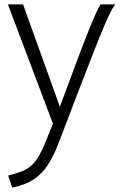

<svg xmlns="http://www.w3.org/2000/svg" viewBox="-20 -570 570 874"><path d="M36 284 17 229Q51.5 220.5 76.2 211.2Q101 202 120 186Q139 170 155.8 141.8Q172.5 113.5 191 67L221 -7L16 -550H85L252.5 -84Q298 -207 330 -292.2Q362 -377.5 383.5 -431Q405 -484.5 418.2 -512.8Q431.5 -541 439 -550H505Q496.5 -540.5 484.5 -517.5Q472.5 -494.5 454 -451Q435.5 -407.5 407.8 -337.2Q380 -267 340.5 -164Q301 -61 246.5 82Q225 139 198.5 180Q172 221 133.5 246.5Q95 272 36 284Z"/></svg>

Font: Junction Light
Style: Regular
Weight: 300
Designer: Caroline Hadilaksono
Foundry: Caroline Hadilaksono, Tyler Finck, The League of Moveable Type
Version: Version 2.000; ttfautohint (v1.8.3)